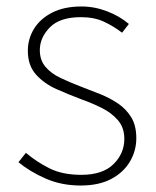

<svg xmlns="http://www.w3.org/2000/svg" viewBox="-20 -560 481 593"><path d="M229 13Q170 13 121 -8.5Q72 -30 37 -59L60 -88Q93 -60 133 -40Q173 -20 231 -20Q297 -20 330.5 -53Q364 -86 364 -131Q364 -166 344 -189Q324 -212 293.5 -227Q263 -242 232 -253Q192 -268 154 -285Q116 -302 91 -330Q66 -358 66 -403Q66 -440 85 -471Q104 -502 141 -521Q178 -540 232 -540Q272 -540 311 -525Q350 -510 378 -486L357 -459Q331 -479 301 -493Q271 -507 230 -507Q165 -507 134 -475.5Q103 -444 103 -405Q103 -374 120.5 -353.5Q138 -333 166.5 -319.5Q195 -306 226 -294Q258 -282 289 -269.5Q320 -257 345 -240Q370 -223 385.5 -197.5Q401 -172 401 -133Q401 -94 381 -60.5Q361 -27 323 -7Q285 13 229 13Z"/></svg>

Font: Noto Sans KR Thin Thin
Style: Regular
Weight: 250
Version: Version 2.004-H2;hotconv 1.0.118;makeotfexe 2.5.65603